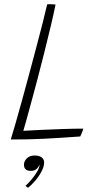

<svg xmlns="http://www.w3.org/2000/svg" viewBox="-20 -668 520 918"><path d="M31.5 -1Q40 -28.5 54 -77Q68 -125.5 84.8 -186.2Q101.5 -247 119 -312Q136.5 -377 153.2 -440.5Q170 -504 183.8 -557.8Q197.5 -611.5 205.5 -647Q208 -647.5 212 -647.8Q216 -648 219 -648Q226.5 -648 235 -647.2Q243.5 -646.5 245.5 -646Q236.5 -600.5 222.2 -541Q208 -481.5 191.8 -416.8Q175.5 -352 159 -289Q142.5 -226 128 -173.5Q115.5 -128 106.2 -93.8Q97 -59.5 91.5 -42.5Q122 -44.5 171.8 -46.8Q221.5 -49 276.5 -51Q331.5 -53 378.5 -53Q376.5 -46.5 374 -39.8Q371.5 -33 368.8 -26.8Q366 -20.5 363.5 -15.5Q310.5 -11.5 268.2 -9Q226 -6.5 189 -4.5Q149 -2.5 111.2 -1.8Q73.5 -1 31.5 -1ZM114 230Q112 228 108 225.2Q104 222.5 101.5 221Q113.5 210.5 129.2 192Q145 173.5 156.8 154Q168.5 134.5 168.5 122Q168.5 119.5 168 118.5Q165.5 129.5 155.5 139.2Q145.5 149 127.5 149Q110 149 102.2 141Q94.5 133 94.5 119.5Q94.5 103 108.2 89.2Q122 75.5 145 75.5Q166.5 75.5 178.8 84.2Q191 93 191 109Q191 128 179 151Q167 174 149.2 195Q131.5 216 114 230Z"/></svg>

Font: Grandstander Thin
Style: Italic
Weight: 100
Italic angle: -15°
Designer: Tyler Finck
Foundry: Etcetera Type Co
Version: Version 1.200